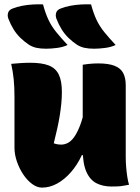

<svg xmlns="http://www.w3.org/2000/svg" viewBox="-20 -842 640 875"><path d="M118 -556Q170 -556 201.5 -544Q233 -532 247.5 -503Q262 -474 262 -423Q262 -397 259.5 -371Q257 -345 252.5 -316.5Q248 -288 241 -256.5Q234 -225 225 -189Q233 -186 241.5 -184.5Q250 -183 259 -183Q274 -183 289 -190.5Q304 -198 318 -217.5Q332 -237 345 -270.5Q358 -304 368 -356L366 -135H353Q332 -90 303 -57Q274 -24 240.5 -5.5Q207 13 171 13Q149 13 126.5 -3.5Q104 -20 86 -47Q68 -74 57 -106Q46 -138 46 -169Q46 -208 46 -246.5Q46 -285 46 -324Q46 -363 46 -401Q46 -445 42.5 -480Q39 -515 31 -551Q52 -553 74 -554.5Q96 -556 118 -556ZM428 -553Q475 -553 502.5 -542Q530 -531 541.5 -509Q553 -487 553 -454Q553 -397 553 -342.5Q553 -288 553 -234Q553 -180 553 -127Q553 -103 555 -80Q557 -57 560 -37Q563 -17 568 0Q556 2 542.5 4.5Q529 7 515.5 7.5Q502 8 488 8Q449 8 419.5 -7Q390 -22 373.5 -59.5Q357 -97 357 -162Q357 -216 357 -280Q357 -344 357 -412Q357 -480 357 -547Q370 -549 382.5 -550.5Q395 -552 406.5 -552.5Q418 -553 428 -553ZM176 -822Q187 -781 201 -751.5Q215 -722 236.5 -695.5Q258 -669 288 -637Q267 -627 239.5 -623.5Q212 -620 190 -620Q165 -620 146.5 -624Q128 -628 112 -638Q91 -652 73 -669.5Q55 -687 41.5 -709Q28 -731 18 -757Q13 -771 17 -784Q21 -797 37 -803Q57 -811 80.5 -815.5Q104 -820 128.5 -821.5Q153 -823 176 -822ZM395 -822Q406 -781 420 -751.5Q434 -722 455.5 -695.5Q477 -669 507 -637Q486 -627 458.5 -623.5Q431 -620 409 -620Q384 -620 365.5 -624Q347 -628 331 -638Q310 -652 292 -669.5Q274 -687 260.5 -709Q247 -731 237 -757Q232 -771 236 -784Q240 -797 256 -803Q276 -811 299.5 -815.5Q323 -820 347.5 -821.5Q372 -823 395 -822Z"/></svg>

Font: Recursive Monospace Casual Black
Style: Regular
Weight: 900
Version: Version 1.047